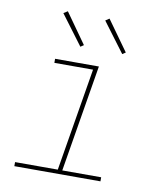

<svg xmlns="http://www.w3.org/2000/svg" viewBox="-83 -816 767 885"><g transform="rotate(10 300.0 -373.0)"><path d="M44 0V-19H244L324 -501H143V-520H348L265 -19H447V0ZM444 -595 340 -734 358 -746 459 -605ZM248 -595 144 -734 163 -746 263 -605Z"/></g></svg>

Font: Iosevka SS04 Thin Extended
Style: Italic
Weight: 100
Width: 7
Italic angle: -9°
Monospace: yes
Designer: Belleve Invis
Foundry: Belleve Invis
Version: Version 19.0.0; ttfautohint (v1.8.4)